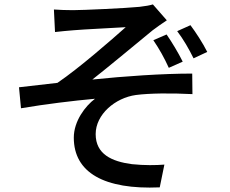

<svg xmlns="http://www.w3.org/2000/svg" viewBox="-20 -798 1040 869"><path d="M224 -755 229 -653C255 -656 286 -659 312 -661C354 -665 506 -672 549 -675C486 -619 340 -491 240 -423C189 -417 120 -409 66 -403L75 -308C187 -327 311 -342 410 -351C366 -318 314 -250 314 -175C314 -16 453 61 703 50L724 -53C687 -50 634 -49 577 -55C486 -67 413 -100 413 -191C413 -280 501 -355 595 -368C656 -376 754 -377 851 -372L850 -465C716 -465 542 -453 398 -438C473 -497 598 -601 671 -661C688 -674 718 -695 735 -706L672 -778C659 -774 638 -770 611 -767C552 -761 354 -752 311 -752C279 -752 252 -753 224 -755ZM734 -642 674 -616C702 -575 724 -535 744 -491L807 -519C786 -561 758 -607 734 -642ZM842 -684 782 -657C810 -620 835 -577 856 -534L918 -563C898 -603 866 -652 842 -684Z"/></svg>

Font: GenYoGothic2 TW M
Style: Regular
Weight: 500
Version: Version 2.100;PS 2.1;hotconv 16.6.51;makeotf.lib2.5.65220 DE